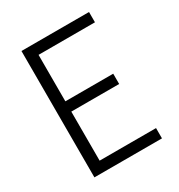

<svg xmlns="http://www.w3.org/2000/svg" viewBox="-171 -834 881 947"><g transform="rotate(-30 269.0 -360.0)"><path d="M90.8 -719.7H475.6V-661.1H154.3V-396.5H426.8V-337.9H154.3V-58.6H475.6V0H90.8Z"/></g></svg>

Font: Reddit Sans Chocolate Light
Style: Regular
Weight: 300
Designer: Stephen Hutchings
Foundry: Reddit
Version: Version 1.013